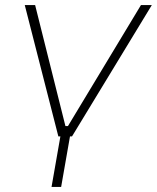

<svg xmlns="http://www.w3.org/2000/svg" viewBox="-20 -540 621 760"><path d="M211 0H219L184 200H222L257 0H265L581 -520H538L249 -41H239L119 -520H78Z"/></svg>

Font: Fixel Display ExtraLight
Style: Italic
Weight: 200
Italic angle: -10°
Designer: AlfaBravo + MacPaw
Foundry: Kyrylo Tkachov, Marchela Mozhyna, Serhii Makarenko, Maria Weinstein, Zakhar Kryvoshyya
Version: Version 1.210;Glyphs 3.2 (3217)